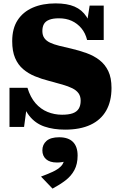

<svg xmlns="http://www.w3.org/2000/svg" viewBox="-20 -748 705 1133"><path d="M346 -71Q385 -71 409 -79.5Q433 -88 444.5 -106.5Q456 -125 456 -154Q456 -180 443.5 -197.5Q431 -215 407 -227Q383 -239 348 -249Q313 -259 268 -271Q225 -282 186 -298Q147 -314 116.5 -340Q86 -366 69 -406Q52 -446 52 -505Q52 -580 84 -629Q116 -678 173.5 -703Q231 -728 308 -728Q376 -728 420 -709Q464 -690 490.5 -649.5Q517 -609 531 -544L488 -581L509 -715H592V-512H494Q484 -553 460 -581.5Q436 -610 403 -625Q370 -640 328 -640Q293 -640 271 -631.5Q249 -623 239.5 -606.5Q230 -590 230 -565Q230 -540 241.5 -523.5Q253 -507 275 -496.5Q297 -486 329 -478Q361 -470 401 -461Q448 -450 491 -434.5Q534 -419 567 -393.5Q600 -368 619 -328.5Q638 -289 638 -229Q638 -150 606.5 -95Q575 -40 514 -11.5Q453 17 364 17Q295 17 241.5 -1.5Q188 -20 152.5 -65Q117 -110 102 -189L143 -155L122 1H36V-230H142Q159 -174 189.5 -139Q220 -104 260.5 -87.5Q301 -71 346 -71ZM290 365 222 294Q260 280 290.5 266Q321 252 339.5 233.5Q358 215 359 187L375 199Q363 206 348 208.5Q333 211 316 211Q274 211 252 191.5Q230 172 230 139Q230 105 254.5 83.5Q279 62 329 62Q383 62 410.5 89.5Q438 117 438 170Q438 220 419 255.5Q400 291 366.5 316.5Q333 342 290 365Z"/></svg>

Font: Roboto Serif ExtraBold
Style: Regular
Weight: 800
Designer: Greg Gazdowicz
Foundry: Commercial Type
Version: Version 1.008